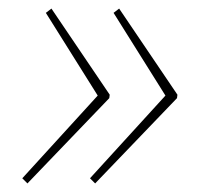

<svg xmlns="http://www.w3.org/2000/svg" viewBox="-20 -474 489 448"><path d="M44 -46 32 -58 208 -251 87 -444 100 -454 236 -253 235 -245ZM202 -46 190 -58 366 -251 245 -444 258 -454 394 -253 393 -245Z"/></svg>

Font: Exo 2 Thin
Style: Italic
Weight: 250
Italic angle: -8°
Designer: Natanael Gama
Foundry: Natanael Gama
Version: Version 2.010